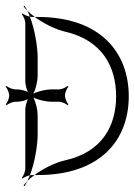

<svg xmlns="http://www.w3.org/2000/svg" viewBox="-49 -609 468 668"><path d="M-29 -246 -26 -243C-21 -248 -6 -255 5 -255H11C21 -255 38 -259 48 -264C43 -254 39 -237 39 -227V-22C39 -11 32 4 27 9L30 12C34 8 45 3 55 1C71 -41 82 -101 82 -141V-208C82 -226 76 -253 67 -270C84 -261 112 -255 130 -255H156C166 -255 181 -248 186 -243L189 -246C184 -251 177 -266 177 -277C177 -287 184 -302 189 -307L186 -310C181 -305 166 -298 156 -298H130C112 -298 84 -292 67 -283C76 -300 82 -328 82 -346V-409C82 -449 71 -509 55 -551C45 -553 34 -558 30 -562L27 -559C32 -554 39 -539 39 -529V-326C39 -316 43 -299 48 -289C38 -294 21 -298 11 -298H5C-6 -298 -21 -305 -26 -310L-29 -307C-24 -302 -17 -287 -17 -277C-17 -266 -24 -251 -29 -246ZM46 -572C49 -566 52 -559 55 -551C57 -551 59 -550 61 -550H72C62 -557 53 -565 46 -572ZM33 -587C36 -582 41 -577 46 -572C43 -579 39 -584 36 -589ZM33 36 36 39C39 34 43 28 46 21C41 26 37 31 33 36ZM46 21C53 14 62 7 71 0H61C59 0 57 1 55 1C52 8 49 15 46 21ZM71 0H82C304 0 399 -125 399 -274C399 -422 305 -550 82 -550H72C103 -527 143 -507 177 -499C308 -469 355 -375 355 -274C355 -173 308 -80 177 -51C142 -43 102 -23 71 0Z"/></svg>

Font: Armata Saber
Style: Rg
Weight: 400
Designer: Jasper
Foundry: Cannot Into Space Fonts
Version: Version 0.970